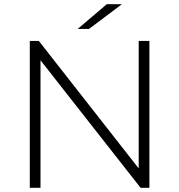

<svg xmlns="http://www.w3.org/2000/svg" viewBox="-20 -895 854 915"><path d="M122 0V-700H165L664 -63H641V-700H692V0H650L150 -637H173V0ZM350 -757 489 -875H561L404 -757Z"/></svg>

Font: MOST Montserrat Light
Style: Regular
Weight: 300
Designer: Julieta Ulanovsky
Foundry: Julieta Ulanovsky
Version: Version 8.000;March 11, 2024;FontCreator 15.0.0.2926 64-bit